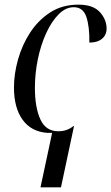

<svg xmlns="http://www.w3.org/2000/svg" viewBox="-20 -565 478 825"><path d="M204 6Q198 6 193 6Q188 6 184 6Q114 1 77 -50.5Q40 -102 40 -189Q40 -247 57.5 -309.5Q75 -372 109.5 -425Q144 -478 195.5 -511.5Q247 -545 317 -545Q380 -545 409 -513Q438 -481 438 -442Q438 -415 418.5 -398.5Q399 -382 364 -382Q365 -451 351 -492.5Q337 -534 297 -534Q262 -534 231.5 -503Q201 -472 178 -421.5Q155 -371 142.5 -310Q130 -249 130 -188Q130 -103 153.5 -52Q177 -1 230 -1Q251 -1 267 -7Q283 -13 295 -23H298L242 240H154Z"/></svg>

Font: Noto Serif Display Condensed
Style: Italic
Weight: 400
Width: 3
Italic angle: -12°
Designer: Monotype Design Team
Foundry: Monotype Imaging Inc.
Version: Version 2.009